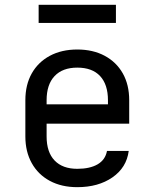

<svg xmlns="http://www.w3.org/2000/svg" viewBox="-20 -765 640 795"><path d="M300 10Q235 10 186.5 -16Q138 -42 111.5 -89.5Q85 -137 85 -200V-350Q85 -414 111.5 -461Q138 -508 186.5 -534Q235 -560 300 -560Q365 -560 413.5 -534Q462 -508 488.5 -461Q515 -414 515 -350V-253H173V-200Q173 -135 206 -100.5Q239 -66 300 -66Q352 -66 384 -84.5Q416 -103 423 -140H513Q504 -71 445.5 -30.5Q387 10 300 10ZM173 -333H427V-350Q427 -415 394.5 -450Q362 -485 300 -485Q239 -485 206 -450Q173 -415 173 -350ZM140 -670V-745H460V-670Z"/></svg>

Font: Tiny
Style: Regular
Weight: 400
Designer: Philipp Nurullin, Konstantin Bulenkov
Foundry: JetBrains
Version: Version 2.251; ttfautohint (v1.8.4.7-5d5b)